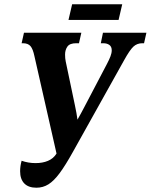

<svg xmlns="http://www.w3.org/2000/svg" viewBox="-20 -867 704 897"><path d="M150 10Q113 10 93.5 -10Q74 -30 74 -67Q74 -91 81 -116Q112 -105 146 -105Q179 -105 204 -115.5Q229 -126 243 -148L244 -150L141 -604Q134 -638 122.5 -651.5Q111 -665 87 -665H81L92 -714H360L349 -665H336Q306 -665 295 -649.5Q284 -634 284 -612Q284 -594 287 -580L330 -375Q338 -338 342 -308Q350 -322 357 -335Q364 -348 373 -365L480 -569Q490 -588 496 -603.5Q502 -619 502 -632Q502 -649 491 -657Q480 -665 462 -665H451L461 -714H664L653 -665H645Q620 -665 603 -649Q586 -633 560 -586L321 -158Q286 -95 259 -58.5Q232 -22 206.5 -6Q181 10 150 10ZM300 -774 317 -847H551L534 -774Z"/></svg>

Font: Noto Serif ExtraCondensed
Style: Bold Italic
Weight: 700
Width: 2
Italic angle: -12°
Designer: Monotype Design Team
Foundry: Monotype Imaging Inc.
Version: Version 2.013; ttfautohint (v1.8.4.7-5d5b)